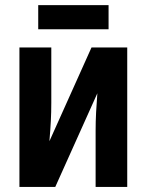

<svg xmlns="http://www.w3.org/2000/svg" viewBox="-20 -733 575 753"><path d="M181.2 -546.9V-330.1Q181.2 -293 179.4 -259.3Q177.7 -225.6 173.8 -179.2L338.9 -546.9H479V0H355V-220.2Q355 -256.3 356.9 -292.5Q358.9 -328.6 361.8 -367.2L196.8 0H56.2V-546.9ZM405.8 -712.9V-618.2H129.9V-712.9Z"/></svg>

Font: Open Sans Condensed
Style: Bold
Weight: 700
Width: 3
Designer: Monotype Design Team
Foundry: Monotype Imaging Inc.
Version: Version 3.003; ttfautohint (v1.8.4)